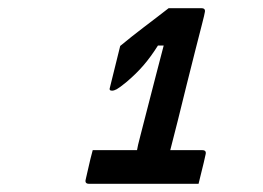

<svg xmlns="http://www.w3.org/2000/svg" viewBox="-20 -810 640 468"><path d="M206 -444H314Q315 -452 322.5 -480.5Q330 -509 340 -548.5Q350 -588 360.5 -628Q371 -668 379 -699H365Q348 -672 330 -651Q312 -630 287 -609Q271 -596 264.5 -592.5Q258 -589 253 -589Q245 -589 248 -597L273 -698Q286 -709 302 -721.5Q318 -734 331 -744Q347 -756 362.5 -768Q378 -780 391 -790H471Q482 -790 479 -779Q479 -777 472.5 -751.5Q466 -726 456 -687Q446 -648 435 -603.5Q424 -559 413.5 -516.5Q403 -474 395 -444H473Q484 -444 481 -433Q480 -428 476.5 -413Q473 -398 469 -382.5Q465 -367 464 -362H197Q186 -362 189 -373Q192 -385 196 -403.5Q200 -422 206 -444Z"/></svg>

Font: Recursive Mn Lnr St Med
Style: Italic
Weight: 500
Italic angle: -15°
Monospace: yes
Version: Version 1.079;hotconv 1.0.112;makeotfexe 2.5.65598; ttfautoh